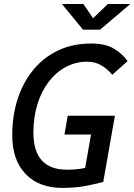

<svg xmlns="http://www.w3.org/2000/svg" viewBox="-20 -918 664 948"><path d="M288.6 9.8Q171.9 9.8 106.2 -59.1Q40.5 -127.9 40.5 -250.5Q40.5 -348.1 67.6 -430.7Q94.7 -513.2 145.5 -574.5Q196.3 -635.7 268.1 -669.4Q339.8 -703.1 429.7 -703.1Q499 -703.1 541.3 -678.5Q583.5 -653.8 609.9 -616.2L534.2 -548.8Q512.2 -576.2 481.4 -594.7Q450.7 -613.3 410.2 -613.3Q354 -613.3 305.7 -587.6Q257.3 -562 221.2 -515.1Q185.1 -468.3 165 -404.3Q145 -340.3 145 -263.2Q145 -80.1 311 -80.1Q360.8 -80.1 400.9 -89.1Q440.9 -98.1 466.8 -104.5L489.7 -19.5Q467.3 -13.2 412.1 -1.7Q356.9 9.8 288.6 9.8ZM388.2 -19.5 445.8 -346.7H547.4L489.7 -19.5ZM298.3 -253.9 314.5 -346.7H544.4L528.3 -253.9ZM390.1 -771.5 285.6 -898.4H391.6L443.4 -822.3H433.6L512.7 -898.4H623.5L474.1 -771.5Z"/></svg>

Font: Cascadia Code PL
Style: Italic
Weight: 400
Italic angle: -10°
Monospace: yes
Designer: Aaron Bell
Foundry: Saja Typeworks
Version: Version 2404.023